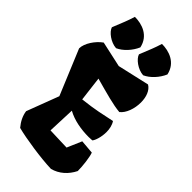

<svg xmlns="http://www.w3.org/2000/svg" viewBox="-303 -1061 1146 1146"><g transform="rotate(45 270.0 -488.0)"><path d="M84.5 -33.2C154.3 -14.6 300.3 7.3 387.2 9.8C441.9 -3.9 484.4 -43 509.8 -94.2C509.8 -137.7 501.5 -204.1 491.2 -231.4L403.3 -238.8L363.3 -146L223.1 -150.9L230 -324.2C282.2 -294.9 349.6 -283.7 412.6 -283.7C422.4 -283.7 432.1 -284.2 441.9 -285.2C453.1 -297.4 466.8 -337.9 466.8 -379.9C466.8 -406.2 461.4 -432.6 447.3 -454.1C374 -439 328.6 -426.8 226.1 -415.5L207 -571.8C312 -543 378.4 -523.9 436 -518.6C468.3 -543 487.3 -598.1 487.3 -649.9C487.3 -694.8 473.1 -737.8 440.9 -756.3L239.7 -710.4L77.1 -746.1C36.6 -717.8 -2.4 -661.1 -2.4 -617.7L116.2 -332.5L39.1 -128.9C43.9 -94.2 60.1 -62.5 84.5 -33.2ZM381.3 -774.4C421.9 -792 461.4 -835.4 480.5 -880.4C462.9 -962.9 388.2 -986.3 328.6 -986.3C313.5 -937 303.2 -914.6 275.4 -845.2C284.2 -815.4 334 -777.3 381.3 -774.4ZM152.8 -774.4C193.4 -792 232.9 -835.4 252 -880.4C234.4 -962.9 160.2 -986.3 100.1 -986.3C85 -937 74.7 -914.6 46.9 -845.2C55.7 -815.4 105.5 -777.3 152.8 -774.4Z"/></g></svg>

Font: Fruktur
Style: Regular
Weight: 400
Designer: Viktoriya Grabowska
Foundry: Viktoriya Grabowska
Version: Version 1.002